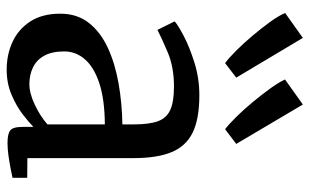

<svg xmlns="http://www.w3.org/2000/svg" viewBox="-196 -720 927 575"><g transform="rotate(90 267.5 -432.5)"><path d="M188.5 11Q143.5 11 105.5 -6.5Q67.5 -24 44.2 -59.8Q21 -95.5 21 -149.5Q21 -200 48.5 -235Q76 -270 123 -291.8Q170 -313.5 229.2 -324Q288.5 -334.5 352.5 -335.5V-371Q352.5 -416 343 -442Q333.5 -468 309 -479Q284.5 -490 239 -490Q181 -490 137.2 -471.5Q93.5 -453 69.5 -440.5L44 -492Q54 -501.5 87.2 -519Q120.5 -536.5 167.2 -551.2Q214 -566 265.5 -566Q336 -566 377 -546Q418 -526 435.8 -482.5Q453.5 -439 453.5 -370V-51L512.5 -50.5V-6.5Q501.5 -4 483.2 -0.5Q465 3 445 5.8Q425 8.5 408 8.5Q381.5 8.5 370.8 0.5Q360 -7.5 360 -37V-69Q347.5 -56.5 323 -37.5Q298.5 -18.5 264.2 -3.8Q230 11 188.5 11ZM232 -57Q259 -57 292.8 -72.8Q326.5 -88.5 352.5 -111V-283Q278 -282.5 229.5 -266.5Q181 -250.5 157.5 -223.2Q134 -196 134 -161.5Q134 -124.5 146.8 -101.5Q159.5 -78.5 181.8 -67.8Q204 -57 232 -57ZM168.5 -643.5Q153.5 -654.5 131.5 -676.5Q109.5 -698.5 86.8 -725.5Q64 -752.5 45.2 -778.5Q26.5 -804.5 19 -823L93.5 -876L212.5 -676.5L169.5 -643.5ZM366.5 -643.5Q352 -654.5 330.5 -676.2Q309 -698 286.5 -725Q264 -752 245.2 -778Q226.5 -804 218 -822.5L293 -876L411 -676.5L367.5 -643.5Z"/></g></svg>

Font: Merriweather 20pt
Style: Regular
Weight: 400
Version: Version 2.100